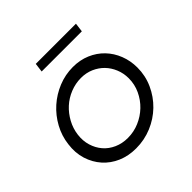

<svg xmlns="http://www.w3.org/2000/svg" viewBox="-145 -651 784 784"><g transform="rotate(-45 247.5 -259.0)"><path d="M28 -200Q33 -243 54 -281.5Q75 -320 107 -348.5Q139 -377 179.5 -393.5Q220 -410 264 -410Q305 -410 339 -395.5Q373 -381 397.5 -355.5Q422 -330 435.5 -295.5Q449 -261 449 -222Q449 -175 430 -133Q411 -91 378.5 -59.5Q346 -28 303 -10Q260 8 212 8Q168 8 132 -7.5Q96 -23 71 -51Q46 -79 34 -117Q22 -155 28 -200ZM83 -200Q79 -168 87.5 -140Q96 -112 114 -91Q132 -70 159 -58Q186 -46 218 -46Q253 -46 284.5 -59.5Q316 -73 340 -96Q364 -119 378.5 -150Q393 -181 393 -216Q393 -245 382.5 -270.5Q372 -296 354 -314.5Q336 -333 311 -344Q286 -355 256 -355Q224 -355 194 -343Q164 -331 141 -310Q118 -289 102.5 -260.5Q87 -232 83 -200ZM161 -487 166 -526H398L393 -487Z"/></g></svg>

Font: Josefin Sans
Style: Italic
Weight: 400
Italic angle: -7.5°
Designer: Santiago Orozco
Foundry: Typemade